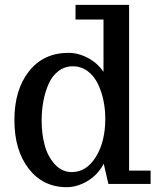

<svg xmlns="http://www.w3.org/2000/svg" viewBox="-20 -755 644 788"><path d="M405.8 -83Q380.9 -36.6 338.6 -11.7Q296.4 13.2 253.9 13.2Q156.7 13.2 97.9 -62.5Q39.1 -138.2 39.1 -262.2Q39.1 -386.7 98.9 -462.4Q158.7 -538.1 261.2 -538.1Q301.8 -538.1 341.1 -517.1Q380.4 -496.1 404.8 -460V-674.8H290V-734.9H509.8V-54.7H598.1V0H424.8ZM278.8 -482.9Q245.6 -482.9 220 -463.4Q194.3 -443.8 179.7 -410.9Q165 -377.9 158 -339.6Q150.9 -301.3 150.9 -259.8Q150.9 -205.1 163.6 -158.4Q176.3 -111.8 205.3 -80.3Q234.4 -48.8 274.9 -48.8Q334.5 -48.8 373.3 -110.8Q412.1 -172.9 412.1 -268.1Q412.1 -307.1 404.3 -344Q396.5 -380.9 380.9 -412.6Q365.2 -444.3 338.9 -463.6Q312.5 -482.9 278.8 -482.9Z"/></svg>

Font: Trocchi
Style: Regular
Weight: 400
Designer: vernon adams
Version: Version 1.0; ttfautohint (v0.8) -l 6 -r 50 -G 100